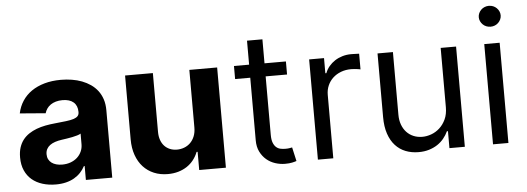

<svg xmlns="http://www.w3.org/2000/svg" viewBox="-50 -890 2855 1041"><g transform="rotate(-5 1378.0 -370.0)"><path d="M215.9 10.3Q176.8 10.3 143.6 0Q110.4 -10.3 86.3 -30.5Q62.1 -50.8 48.5 -81.3Q34.8 -111.9 34.8 -152.3Q34.8 -182.9 42.4 -206.5Q50.1 -230.1 63.9 -247.9Q77.8 -265.6 96.8 -278.2Q115.8 -290.8 138.5 -299.4Q161.2 -307.9 187 -312.9Q212.7 -317.8 239.7 -320.3Q275.2 -323.9 300.2 -326.9Q325.3 -329.9 341.3 -335Q357.2 -340.2 364.5 -348.2Q371.8 -356.2 371.8 -369.3V-371.4Q371.8 -405.2 350.7 -423.7Q329.5 -442.1 290.8 -442.1Q270.6 -442.1 254.3 -437.3Q237.9 -432.5 225.9 -424.2Q213.8 -415.8 205.8 -404.3Q197.8 -392.8 193.9 -379.3L54 -390.6Q61.8 -427.9 81.5 -457.9Q101.2 -487.9 131.6 -508.9Q161.9 -529.8 202.2 -541.2Q242.5 -552.6 291.5 -552.6Q322.1 -552.6 351 -547.9Q380 -543.3 405.5 -533.6Q431.1 -523.8 452.8 -508.9Q474.4 -494 490.1 -473.5Q505.7 -453.1 514.4 -426.7Q523.1 -400.2 523.1 -367.9V0H379.6V-75.6H375.4Q365.4 -56.5 350.5 -40.7Q335.6 -24.9 315.9 -13.5Q296.2 -2.1 271.1 4.1Q246.1 10.3 215.9 10.3ZM259.2 -94.1Q284.1 -94.1 305 -101.7Q326 -109.4 341.1 -123Q356.2 -136.7 364.5 -155.2Q372.9 -173.7 372.9 -195V-252.8Q366.1 -248.2 353.5 -244.5Q340.9 -240.8 326 -237.7Q311.1 -234.7 295.6 -232.4Q280.2 -230.1 267.8 -228.3Q247.9 -225.5 231.5 -220Q215.2 -214.5 203.7 -206Q192.1 -197.4 185.7 -185.4Q179.3 -173.3 179.3 -157.3Q179.3 -141.7 185.2 -130Q191.1 -118.3 201.7 -110.3Q212.4 -102.3 227.1 -98.2Q241.8 -94.1 259.2 -94.1Z M990.4 -545.5H1141.7V0H996.4V-99.1H990.8Q981.5 -75.3 966.1 -55.6Q950.6 -35.9 929.7 -22Q908.7 -8.2 882.5 -0.5Q856.2 7.1 825.3 7.1Q784.1 7.1 750.2 -7.1Q716.3 -21.3 691.9 -47.8Q667.6 -74.2 654.1 -112.2Q640.6 -150.2 640.6 -198.2V-545.5H791.9V-225.1Q791.9 -201 798.7 -181.6Q805.4 -162.3 817.8 -148.8Q830.3 -135.3 847.7 -128Q865.1 -120.7 886.4 -120.7Q906.6 -120.7 925.6 -127.8Q944.6 -134.9 959 -149Q973.4 -163 981.9 -183.9Q990.4 -204.9 990.4 -232.2Z M1516 -474.4H1399.5V-156.2Q1399.5 -129.6 1405.7 -113.5Q1411.9 -97.3 1422.1 -88.4Q1432.2 -79.5 1445.1 -76.7Q1458.1 -73.9 1471.9 -73.9Q1485.8 -73.9 1494.7 -75.5Q1503.6 -77.1 1508.9 -78.1L1525.9 -2.8Q1517.4 0.4 1502.1 3.7Q1486.9 7.1 1463.4 7.1Q1436.8 7.1 1410.3 -1.4Q1383.9 -9.9 1362.9 -27.5Q1342 -45.1 1328.8 -71.6Q1315.7 -98 1315.7 -133.5V-474.4H1233.3V-545.5H1315.7V-676.1H1399.5V-545.5H1516Z M1642.4 -545.5H1723.4V-463.1H1729Q1736.5 -483.3 1750.5 -500Q1764.6 -516.7 1783.2 -528.8Q1801.8 -540.8 1824.2 -547.4Q1846.6 -554 1871.1 -554Q1875.7 -554 1881.9 -553.8Q1888.1 -553.6 1894.2 -553.4Q1900.2 -553.3 1905.9 -553.1Q1911.6 -552.9 1915.1 -552.6V-467.3Q1913 -468 1907.8 -468.9Q1902.7 -469.8 1895.8 -470.7Q1888.8 -471.6 1880.7 -472.3Q1872.5 -473 1864 -473Q1834.2 -473 1808.9 -463.4Q1783.7 -453.8 1765.3 -436.8Q1746.8 -419.7 1736.5 -396.3Q1726.2 -372.9 1726.2 -345.2V0H1642.4Z M2358.3 -545.5H2442.1V0H2358.3V-92.3H2352.6Q2343 -71.7 2328.1 -53.4Q2313.2 -35.2 2293 -21.8Q2272.7 -8.5 2247.2 -0.7Q2221.6 7.1 2190.7 7.1Q2152.3 7.1 2120 -5.5Q2087.7 -18.1 2064.3 -43.7Q2040.8 -69.2 2027.7 -108Q2014.6 -146.7 2014.6 -198.9V-545.5H2098.4V-204.5Q2098.4 -174.7 2107.2 -150.6Q2116.1 -126.4 2131.9 -109.4Q2147.7 -92.3 2169.7 -83.1Q2191.8 -73.9 2217.7 -73.9Q2241.1 -73.9 2266 -82.7Q2290.8 -91.6 2311.4 -110.1Q2332 -128.6 2345.2 -156.6Q2358.3 -184.7 2358.3 -223Z M2595.5 -545.5H2679.3V0H2595.5ZM2638.1 -636.4Q2626.1 -636.4 2615.1 -640.8Q2604 -645.2 2596.1 -653.1Q2588.1 -660.9 2583.3 -671.2Q2578.5 -681.5 2578.5 -693.2Q2578.5 -704.9 2583.3 -715.2Q2588.1 -725.5 2596.1 -733.3Q2604 -741.1 2615.1 -745.6Q2626.1 -750 2638.1 -750Q2650.6 -750 2661.4 -745.6Q2672.2 -741.1 2680.2 -733.3Q2688.2 -725.5 2693 -715.2Q2697.8 -704.9 2697.8 -693.2Q2697.8 -681.5 2693 -671.2Q2688.2 -660.9 2680.2 -653.1Q2672.2 -645.2 2661.4 -640.8Q2650.6 -636.4 2638.1 -636.4Z"/></g></svg>

Font: Fast_Sans
Style: Regular
Weight: 400
Designer: Rasmus Andersson
Foundry: rsms
Version: Version 3.018;git-588b23468